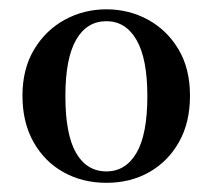

<svg xmlns="http://www.w3.org/2000/svg" viewBox="-20 -853 456 412"><path d="M208.4 -460.7Q157.2 -460.7 116.4 -483.4Q75.6 -506.1 51.9 -548.2Q28.2 -590.4 28.2 -647.7Q28.2 -705 53.1 -746.7Q78.1 -788.4 119.1 -810.7Q160.1 -833 208.4 -833Q256.7 -833 297.6 -810.7Q338.5 -788.4 363.1 -747Q387.7 -705.7 387.7 -647.7Q387.7 -589.7 363.9 -547.9Q340.2 -506.1 299.9 -483.4Q259.6 -460.7 208.4 -460.7ZM208.4 -485.2Q249.6 -485.2 272.9 -524.9Q296.2 -564.7 296.2 -646.7Q296.2 -727.3 272.9 -767.4Q249.6 -807.5 208.4 -807.5Q166.2 -807.5 143.2 -767.4Q120.3 -727.3 120.3 -646.7Q120.3 -564.7 143.2 -524.9Q166.2 -485.2 208.4 -485.2Z"/></svg>

Font: Early Summer Mincho VF
Style: Regular
Weight: 250
Designer: GuiWonder
Version: Version 1.002